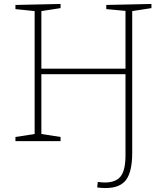

<svg xmlns="http://www.w3.org/2000/svg" viewBox="-20 -713 830 970"><path d="M745 -693V-672L648 -657V58Q648 153 617.5 195Q587 237 513 237Q492 237 471 234L474 206Q480 207 490 208Q500 209 509 209Q566 209 590 177.5Q614 146 614 72V-338H189V-36L286 -21V0H58V-21L155 -36V-657L58 -667V-688L286 -693V-672L189 -657V-366H614V-658L517 -667V-688Z"/></svg>

Font: Bitter Pro ExtraLight
Style: Regular
Weight: 275
Designer: Sol Matas, and Bitter project Authors
Foundry: Sol Matas
Version: Version 1.010